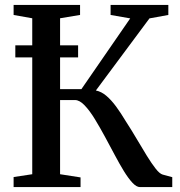

<svg xmlns="http://www.w3.org/2000/svg" viewBox="-20 -763 734 783"><path d="M35.5 0V-41L111.5 -52.5V-688.5L35.5 -702V-743H306.5V-702L225 -688.5V-399.5H312L511 -688L431 -702V-743H666.5V-702L589.5 -688L371 -394Q393.5 -389.5 413.8 -372.2Q434 -355 453.5 -328.5Q473 -302 493 -268.5Q516 -233 537.8 -196Q559.5 -159 579 -127.5Q598.5 -96 614.8 -75.2Q631 -54.5 643.5 -51L682.5 -40.5V0H551Q536.5 0 520 -17.8Q503.5 -35.5 485.2 -65.2Q467 -95 447.8 -131.2Q428.5 -167.5 408.5 -204.5Q388 -242.5 367 -277Q346 -311.5 325.2 -333.2Q304.5 -355 286 -355H225V-52.5L308.5 -39.5V0ZM298.5 -578V-529H42.5V-578Z"/></svg>

Font: Merriweather 60pt Medium
Style: Regular
Weight: 500
Version: Version 2.100